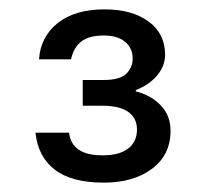

<svg xmlns="http://www.w3.org/2000/svg" viewBox="-20 -880 440 410"><path d="M201.7 -490Q132.5 -490 96.7 -517.9Q60.8 -545.8 55.8 -596.7H127.5Q130 -573.3 147.5 -560.8Q165 -548.3 199.2 -548.3Q235 -548.3 253.8 -562.9Q272.5 -577.5 272.5 -603.3Q272.5 -627.5 254.2 -640.8Q235.8 -654.2 199.2 -654.2H156.7V-709.2H201.7Q235.8 -709.2 249.6 -722.5Q263.3 -735.8 263.3 -755Q263.3 -777.5 247.1 -790.8Q230.8 -804.2 201.7 -804.2Q169.2 -804.2 152.9 -790.8Q136.7 -777.5 131.7 -753.3H63.3Q66.7 -801.7 103.3 -830.8Q140 -860 203.3 -860Q261.7 -860 297.1 -834.2Q332.5 -808.3 332.5 -763.3Q332.5 -739.2 315.8 -719.2Q299.2 -699.2 270 -687.5V-685Q302.5 -676.7 323.3 -655Q344.2 -633.3 344.2 -600.8Q344.2 -549.2 304.6 -519.6Q265 -490 201.7 -490Z"/></svg>

Font: Funnel Display Light
Style: Regular
Weight: 400
Version: Version 1.000